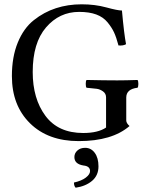

<svg xmlns="http://www.w3.org/2000/svg" viewBox="-20 -645 680 891"><path d="M358.9 -625Q420.9 -625 473.4 -610.6Q525.9 -596.2 545.9 -596.2Q555.7 -487.3 564.9 -439.9Q551.8 -432.1 529.8 -434.1Q520 -471.2 509.5 -494.1Q499 -517.1 479 -541.5Q459 -565.9 426.5 -577.9Q394 -589.8 347.2 -589.8Q255.4 -589.8 193.6 -517.8Q131.8 -445.8 131.8 -311Q131.8 -187 190.9 -107.4Q250 -27.8 366.2 -27.8Q435.1 -27.8 472.2 -53.2V-192.9Q472.2 -210.9 458 -220.9Q443.8 -231 429 -232.9Q414.1 -234.9 381.8 -237.8Q377.9 -241.7 377.9 -255.9Q377.9 -270 381.8 -273.9Q465.8 -272 523.9 -272Q564 -272 618.2 -273.9Q622.1 -269 622.1 -255.6Q622.1 -242.2 618.2 -237.8Q566.4 -231.9 565.9 -192.9V-85.9Q565.9 -73.7 581.1 -60.1Q500 9.8 345.2 9.8Q203.1 9.8 119.1 -73Q35.2 -155.8 35.2 -292Q35.2 -380.9 62.5 -447.5Q89.8 -514.2 137 -551.5Q184.1 -588.9 239.5 -606.9Q294.9 -625 358.9 -625ZM375 41Q402.8 41 419.9 64.5Q437 87.9 437 127Q437 168.9 407.5 194.1Q377.9 219.2 331.1 226.1Q323.2 218.3 323.2 202.1Q358.4 194.3 378.2 179.2Q397.9 164.1 397.9 148.9Q397.9 126 367.2 123Q325.2 116.2 325.2 84Q325.2 65.9 339.1 53.5Q353 41 375 41Z"/></svg>

Font: Linux Libertine Mono
Style: Mono
Weight: 400
Designer: Philipp H. Poll
Foundry: Philipp H. Poll
Version: Version 5.1.7 ; ttfautohint (v0.9)